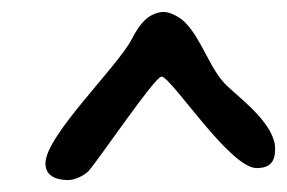

<svg xmlns="http://www.w3.org/2000/svg" viewBox="-20 -845 480 321"><path d="M94 -544C105 -544 120 -551 128 -559C145 -578 239 -717 250 -717C266 -717 364 -564 409 -564C431 -564 440 -574 440 -596C440 -636 387 -676 360 -701C331 -728 318 -779 289 -808C281 -816 265 -825 254 -825C243 -825 232 -820 224 -813C214 -804 206 -791 200 -779C176 -733 56 -618 56 -572C56 -550 75 -544 94 -544Z"/></svg>

Font: ChillLongCangKaiShu Medium
Style: Regular
Weight: 500
Version: Version 3.500;Glyphs 3.1.1 (3135)